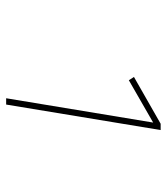

<svg xmlns="http://www.w3.org/2000/svg" viewBox="22 -900 555 640"><g transform="rotate(90 300.0 -580.5)"><path d="M308 -323 389 -813 248 -732 237 -749 393 -838H414L329 -323Z"/></g></svg>

Font: Iosevka Curly ThExObl
Style: Regular
Weight: 100
Width: 7
Italic angle: -9°
Monospace: yes
Designer: Belleve Invis
Foundry: Belleve Invis
Version: Version 11.1.0; ttfautohint (v1.8.3)